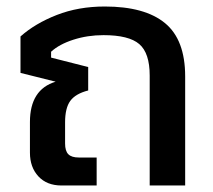

<svg xmlns="http://www.w3.org/2000/svg" viewBox="-20 -570 653 590"><path d="M72 -101V-195Q72 -295 151 -319L43 -346V-458Q88 -498 154.5 -524Q221 -550 302 -550Q425 -550 487 -499Q549 -448 549 -335V0H440V-338Q440 -407 408 -434.5Q376 -462 298 -462Q249 -462 205.5 -448Q162 -434 137 -411V-393L251 -364V-292Q212 -282 196 -260Q180 -238 180 -194V-129Q180 -106 190 -96Q200 -86 222 -86H277V0H169Q124 0 98 -28Q72 -56 72 -101Z"/></svg>

Font: Kanit
Style: Regular
Weight: 400
Designer: Katatrad Team
Foundry: Cadson Demak
Version: Version 1.001